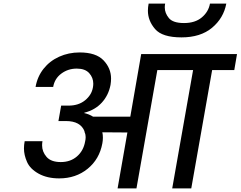

<svg xmlns="http://www.w3.org/2000/svg" viewBox="-20 -1038 1326 1058"><path d="M1227 -1018Q1212 -938 1148.5 -885Q1085 -832 980 -832Q874 -832 834.5 -878Q795 -924 795 -979Q795 -998 799 -1018H890Q888 -1007 888 -997Q888 -966 910.5 -938.5Q933 -911 994 -911Q1055 -911 1092 -942Q1129 -973 1137 -1018ZM1271 -652H1149L1034 0H929L1044 -652H847L732 0H628L682 -308L544 -309Q547 -295 547 -279Q547 -264 544 -248Q528 -161 463 -108Q398 -55 306 -55Q240 -55 193 -81Q146 -107 129 -145.5Q112 -184 112 -220Q112 -239 116 -260H214Q212 -248 212 -237Q212 -202 236.5 -173.5Q261 -145 315 -145Q368 -145 404 -176Q440 -207 449 -258Q452 -270 452 -282Q452 -296 447 -309H445L446 -314Q424 -371 343 -371H302L317 -456H358Q413 -456 449 -485.5Q485 -515 492 -556Q494 -567 494 -577Q494 -610 471.5 -635Q449 -660 403 -660Q355 -660 318 -632.5Q281 -605 273 -559H176Q186 -616 220 -659Q254 -702 306 -725.5Q358 -749 419 -749Q509 -749 550.5 -705.5Q592 -662 592 -605Q592 -589 589 -570Q578 -513 541 -472.5Q504 -432 445 -417L444 -415Q471 -409 493 -395H698L758 -740H1286Z"/></svg>

Font: Fz Poppins Med
Style: Italic
Weight: 500
Italic angle: -10°
Designer: Ninad Kale (Devanagari), Jonny Pinhorn (Latin)
Foundry: Indian Type Foundry
Version: Vit hóa bi Vntype.Com & FontZin.Com